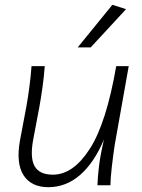

<svg xmlns="http://www.w3.org/2000/svg" viewBox="-20 -770 590 798"><path d="M181 8Q110 8 78 -41.5Q46 -91 63 -186L89 -324Q105 -413 111 -495H166Q163 -453 156.5 -406.5Q150 -360 143 -322L118 -190Q104 -114 124 -79Q144 -44 200 -44Q284 -44 353 -151Q422 -258 463 -495H515L457 -169Q450 -123 444.5 -74.5Q439 -26 439 0H385Q386 -35 391.5 -80Q397 -125 412 -190Q371 -93 312.5 -42.5Q254 8 181 8ZM303 -573 447 -750 504 -732 357 -573Z"/></svg>

Font: Livvic Light
Style: Italic
Weight: 300
Italic angle: -10°
Designer: Jacques Le Bailly, Baron von Fonthausen
Version: Version 1.001; ttfautohint (v1.8.2)